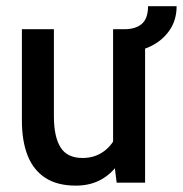

<svg xmlns="http://www.w3.org/2000/svg" viewBox="-20 -588 588 618"><path d="M224 9.5Q164.5 9.5 126 -15.5Q87.5 -40.5 69 -87.2Q50.5 -134 50.5 -199.5V-494H153.5V-213.5Q153.5 -148 174.8 -113.8Q196 -79.5 246 -79.5Q285 -79.5 314.5 -101Q344 -122.5 360 -163L344 -103.5V-494H447V0H355.5L345 -84.5L368 -73.5Q347.5 -35.5 310.8 -13Q274 9.5 224 9.5ZM381 -420.5V-494Q416.5 -494 436.5 -511.2Q456.5 -528.5 456.5 -568H548.5Q548.5 -523.5 525.5 -490.2Q502.5 -457 464.5 -438.8Q426.5 -420.5 381 -420.5Z"/></svg>

Font: Cabin SemiCondensedMedium
Style: Regular
Weight: 500
Width: 4
Designer: Pablo Impallari
Foundry: Pablo Impallari. http://www.impallari.com Igino Marini. http://www.ikern.com
Version: Version 3.001